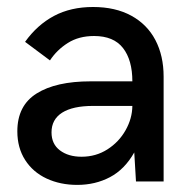

<svg xmlns="http://www.w3.org/2000/svg" viewBox="-20 -516 549 546"><path d="M29.3 -142.6Q29.3 -215.8 84.2 -250.2Q139.2 -284.7 237.8 -284.7H356.4Q356.4 -345.2 329.8 -379.4Q303.2 -413.6 247.6 -413.6Q204.1 -413.6 172.9 -393.8Q141.6 -374 122.1 -344.2L51.3 -397Q85.9 -445.3 133.5 -470.7Q181.2 -496.1 244.6 -496.1Q308.1 -496.1 353.3 -471.4Q398.4 -446.8 421.9 -402.1Q445.3 -357.4 445.3 -297.9V0H366.7L361.8 -82.5Q334.5 -34.2 292.7 -12.2Q251 9.8 199.7 9.8Q151.4 9.8 112.5 -8.3Q73.7 -26.4 51.5 -61Q29.3 -95.7 29.3 -142.6ZM356.4 -214.8H244.6Q187 -214.8 156.7 -195.6Q126.5 -176.3 126.5 -139.6Q126.5 -106.4 150.4 -88.4Q174.3 -70.3 211.9 -70.3Q252.9 -70.3 285.6 -91.3Q318.4 -112.3 337.2 -145.8Q356 -179.2 356.4 -214.8Z"/></svg>

Font: Acari Sans Medium
Style: Regular
Weight: 500
Designer: Alfredo Marco Pradil and Stefan Peev
Foundry: Hanken Design Co.
Version: Version 1.045